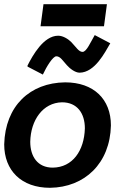

<svg xmlns="http://www.w3.org/2000/svg" viewBox="-31 -884 609 914"><path d="M162 -759H464L478 -864H176ZM237 -616C256 -616 267 -596 287 -574C302 -557 327 -538 348 -538C421 -539 468 -634 494 -678L420 -717C400 -683 381 -637 362 -637C344 -637 332 -659 308 -684C294 -698 269 -714 246 -714C176 -714 124 -619 100 -572V-567L173 -529C191 -568 221 -616 237 -616ZM220 -86C148 -86 113 -139 113 -209C115 -312 173 -395 264 -397C337 -397 373 -344 373 -273C370 -167 315 -87 220 -86ZM497 -287C497 -412 415 -492 279 -492C112 -490 -6 -380 -11 -197C-11 -72 71 10 207 10C372 8 493 -106 497 -287Z"/></svg>

Font: Cantarell
Style: BoldOblique
Weight: 700
Italic angle: -8°
Designer: Dave Crossland
Version: Version 0.024